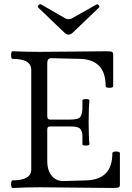

<svg xmlns="http://www.w3.org/2000/svg" viewBox="-20 -913 643 936"><path d="M34.2 0ZM462.9 -876.5 335.9 -754.9Q324.7 -744.1 314.5 -744.1Q303.7 -744.1 293 -754.9L166 -876.5Q164.1 -878.4 164.1 -881.3Q164.1 -884.3 168 -888.4Q171.9 -892.6 176.3 -892.6Q178.2 -892.6 180.2 -891.6L297.9 -823.7Q305.7 -819.3 314.5 -819.3Q322.8 -819.3 331.1 -823.7L451.2 -891.6Q452.1 -892.1 453.6 -892.1Q457.5 -892.1 461.2 -887.7Q464.8 -883.3 464.6 -880.6Q464.4 -877.9 462.9 -876.5ZM132.3 -86.4V-572.3Q132.3 -626 41 -626Q34.2 -626 34.2 -644.5Q34.2 -663.1 41 -663.1Q109.4 -660.2 173.1 -660.2Q236.8 -660.2 344.2 -661.6Q451.7 -663.1 496.6 -663.1Q521.5 -663.1 526.6 -659.7Q531.7 -656.2 531.7 -649.9V-493.2Q531.7 -484.9 513.4 -484.9Q495.1 -484.9 495.1 -493.2Q495.1 -623 369.1 -626L230.5 -629.4Q210.4 -629.9 210.4 -606V-346.2Q210.4 -330.1 224.1 -330.1H324.7Q362.8 -330.1 372.3 -344.2Q381.8 -358.4 381.8 -387.2V-423.3Q381.8 -429.7 398.9 -429.9Q416 -430.2 416 -423.3Q412.1 -388.7 412.1 -318.8Q412.1 -249 416 -210Q416 -203.6 398.9 -203.4Q381.8 -203.1 381.8 -210V-250Q381.8 -271 372.3 -283.7Q362.8 -296.4 324.7 -296.4H222.7Q210.4 -296.4 210.4 -281.2V-127.9Q210.4 -72.8 242.2 -45.9Q260.7 -30.3 286.6 -30.3L401.4 -33.7Q527.8 -37.6 527.8 -166Q527.8 -174.3 546.1 -174.3Q564.5 -174.3 564.5 -166V-11.2Q564.5 1 550.8 2.4Q543 3.4 528.8 3.4Q472.2 3.4 355.2 1.7Q238.3 0 175.3 0Q112.3 0 41 3.4Q34.2 3.4 34.2 -14.9Q34.2 -33.2 41 -33.7Q132.3 -33.7 132.3 -86.4Z"/></svg>

Font: Junicode
Style: Regular
Weight: 400
Designer: Peter S. Baker
Foundry: Briery Creek Software
Version: Version 0.7.2